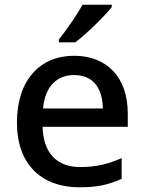

<svg xmlns="http://www.w3.org/2000/svg" viewBox="-20 -786 612 816"><path d="M455 -756V-766H331C306 -721 260 -655 230 -618V-606H300C348 -642 426 -719 455 -756ZM295 -549C150 -549 52 -446 52 -265C52 -84 160 10 317 10C393 10 443 -1 497 -26V-114C440 -89 390 -76 321 -76C221 -76 164 -136 161 -247H523V-305C523 -455 436 -549 295 -549ZM295 -467C378 -467 416 -409 417 -325H163C171 -416 219 -467 295 -467Z"/></svg>

Font: Noto Sans Devanagari UI Medium
Style: Regular
Weight: 500
Designer: Jelle Bosma - Monotype Design Team
Foundry: Monotype Imaging Inc.
Version: Version 2.004